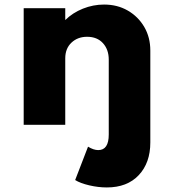

<svg xmlns="http://www.w3.org/2000/svg" viewBox="-20 -548 749 843"><path d="M449 275Q538.5 275 589.2 221Q640 167 640 77.5V-326Q640 -384 613.5 -429.5Q587 -475 541.2 -501.5Q495.5 -528 437 -528Q389 -528 344 -510Q299 -492 266.5 -460V-512H84V0H266.5V-292Q266.5 -335 293.8 -360.8Q321 -386.5 362.5 -386.5Q406.5 -386.5 432 -358.5Q457.5 -330.5 457.5 -286V42.5Q457.5 111 411.5 111Q391 111 366.5 96L310 242.5Q332.5 256.5 372 265.8Q411.5 275 449 275Z"/></svg>

Font: Spartan ExtraBold
Style: Regular
Weight: 800
Designer: Matt Bailey, Mirko Velimirovic
Foundry: Matt Bailey
Version: Version 1.003; ttfautohint (v1.8.3)